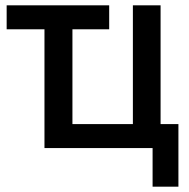

<svg xmlns="http://www.w3.org/2000/svg" viewBox="-20 -548 710 721"><path d="M390 -438H252V-82H479V-528H583V-82H650V153H553V8H147V-438H5V-528H390Z"/></svg>

Font: Repo Medium
Style: Regular
Weight: 500
Designer: Stefan Peev
Foundry: Context Ltd
Version: Version 1.502